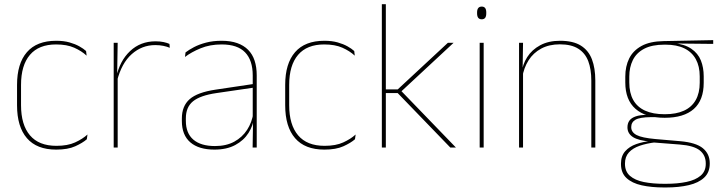

<svg xmlns="http://www.w3.org/2000/svg" viewBox="-20 -684 3346 890"><path d="M240.5 9.5Q150.5 9.5 104.8 -43.5Q59 -96.5 59 -196V-290.5Q59 -389.5 104.8 -442.2Q150.5 -495 240.5 -495Q275.5 -495 302 -487.5Q328.5 -480 347.8 -469.2Q367 -458.5 379 -447.5L381.5 -426Q358.5 -447.5 324.2 -462.8Q290 -478 240 -478Q160 -478 118.8 -429.8Q77.5 -381.5 77.5 -290.5V-196.5Q77.5 -105.5 118.8 -56.8Q160 -8 241.5 -8Q293.5 -8 328 -23.8Q362.5 -39.5 385.5 -60.5L382.5 -38.5Q363 -21.5 328.8 -6Q294.5 9.5 240.5 9.5Z M522.5 -308.5 513 -320.5 518.5 -325Q535 -402 583 -447.2Q631 -492.5 701 -492.5Q722 -492.5 738.2 -489Q754.5 -485.5 765.5 -480.5L767 -462.5Q754 -468 737 -471.5Q720 -475 699.5 -475Q638 -475 590.8 -433.2Q543.5 -391.5 522.5 -308.5ZM507 0V-485.5H525.5L523 -335L525.5 -332.5V0Z M1151 0 1153 -128 1151.5 -131.5V-292V-334.5Q1151.5 -404.5 1116.2 -441.2Q1081 -478 1007.5 -478Q953 -478 910 -460.2Q867 -442.5 837.5 -420L840 -441Q855.5 -453 879.2 -465.5Q903 -478 935.2 -486.5Q967.5 -495 1007.5 -495Q1049 -495 1079.5 -484.2Q1110 -473.5 1130.2 -453Q1150.5 -432.5 1160.2 -402.8Q1170 -373 1170 -335V0ZM974 9.5Q901.5 9.5 862.2 -24.2Q823 -58 823 -123V-134.5Q823 -192.5 859 -224.2Q895 -256 979.5 -268.5L1160.5 -295.5L1161 -278.5L983 -252.5Q908 -241.5 874.8 -214.5Q841.5 -187.5 841.5 -135.5V-124Q841.5 -66.5 876.2 -36.8Q911 -7 976.5 -7Q1028.5 -7 1065.8 -27.2Q1103 -47.5 1125.5 -82.2Q1148 -117 1154.5 -160.5L1164 -142H1158Q1154 -102.5 1132 -67.8Q1110 -33 1070.5 -11.8Q1031 9.5 974 9.5Z M1483.5 9.5Q1393.5 9.5 1347.8 -43.5Q1302 -96.5 1302 -196V-290.5Q1302 -389.5 1347.8 -442.2Q1393.5 -495 1483.5 -495Q1518.5 -495 1545 -487.5Q1571.5 -480 1590.8 -469.2Q1610 -458.5 1622 -447.5L1624.5 -426Q1601.5 -447.5 1567.2 -462.8Q1533 -478 1483 -478Q1403 -478 1361.8 -429.8Q1320.5 -381.5 1320.5 -290.5V-196.5Q1320.5 -105.5 1361.8 -56.8Q1403 -8 1484.5 -8Q1536.5 -8 1571 -23.8Q1605.5 -39.5 1628.5 -60.5L1625.5 -38.5Q1606 -21.5 1571.8 -6Q1537.5 9.5 1483.5 9.5Z M2067.5 0 1823.5 -252.5H1762V-269.5H1823.5L2056 -485.5H2082.5L1835 -255.5V-267.5L2093.5 0ZM1750 0V-664.5H1768.5V0Z M2203.5 0V-485.5H2222V0ZM2213 -594.5Q2202.5 -594.5 2197 -601.2Q2191.5 -608 2191.5 -622V-626.5Q2191.5 -640 2197 -646.8Q2202.5 -653.5 2213 -653.5Q2223.5 -653.5 2228.8 -646.8Q2234 -640 2234 -626.5V-622Q2234 -608 2228.8 -601.2Q2223.5 -594.5 2213 -594.5Z M2721 0V-310Q2721 -363 2706.8 -400.5Q2692.5 -438 2660.5 -458.2Q2628.5 -478.5 2575 -478.5Q2525.5 -478.5 2488.8 -458.8Q2452 -439 2430 -404.2Q2408 -369.5 2401 -325L2392 -344H2397.5Q2402 -385 2423.8 -419.2Q2445.5 -453.5 2484 -474.2Q2522.5 -495 2576 -495Q2636.5 -495 2672.2 -472.8Q2708 -450.5 2723.8 -409.2Q2739.5 -368 2739.5 -311V0ZM2386 0V-485.5H2404.5L2402.5 -358.5H2404.5V0Z M3061 -138Q2973 -138 2925.8 -179.5Q2878.5 -221 2878.5 -302V-329Q2878.5 -376.5 2896.5 -413Q2914.5 -449.5 2953.8 -471Q2993 -492.5 3056.5 -493.5L3286 -498V-480.5L3099 -482.5L3098.5 -485Q3153 -479.5 3184.2 -458.2Q3215.5 -437 3228.8 -404Q3242 -371 3242 -330V-300.5Q3242 -219.5 3196 -178.8Q3150 -138 3061 -138ZM3058.5 168H3067Q3121 168 3162.5 159.2Q3204 150.5 3227.8 130.2Q3251.5 110 3251.5 75.5V73.5Q3251.5 35.5 3223.8 13.2Q3196 -9 3131 -14L3003.5 -24L3020 -24.5Q2978 -19.5 2945.8 -8.5Q2913.5 2.5 2895.2 22.5Q2877 42.5 2877 74V75.5Q2877 111 2900.2 131.2Q2923.5 151.5 2964.5 159.8Q3005.5 168 3058.5 168ZM3058.5 185Q2999.5 185 2954.5 175Q2909.5 165 2884 141.2Q2858.5 117.5 2858.5 76.5V74.5Q2858.5 39 2878 17Q2897.5 -5 2929.5 -16.2Q2961.5 -27.5 2999 -30.5L2998 -27.5Q2940 -32 2914.2 -48.5Q2888.5 -65 2888.5 -93.5V-94Q2888.5 -112 2897.5 -124.8Q2906.5 -137.5 2926.8 -144.5Q2947 -151.5 2979.5 -151.5V-158L3035 -141H2996.5Q2945.5 -140.5 2925.8 -129Q2906 -117.5 2906 -95V-94.5Q2906 -71 2931 -58Q2956 -45 3018 -39.5L3133.5 -29.5Q3206.5 -23 3238.2 3.2Q3270 29.5 3270 72.5V74.5Q3270 115 3244.2 139.2Q3218.5 163.5 3172.8 174.2Q3127 185 3067 185ZM3061 -154.5Q3114.5 -154.5 3150.5 -171Q3186.5 -187.5 3205 -220.2Q3223.5 -253 3223.5 -300.5V-330Q3223.5 -376.5 3205.5 -409.5Q3187.5 -442.5 3152.2 -459.8Q3117 -477 3065 -477H3060Q3002 -477 2966 -458Q2930 -439 2913.5 -405.5Q2897 -372 2897 -329V-302Q2897 -253.5 2915.2 -220.8Q2933.5 -188 2970 -171.2Q3006.5 -154.5 3061 -154.5Z"/></svg>

Font: Anek Tamil Thin
Style: Regular
Weight: 250
Designer: Aadarsh Rajan (Tamil), Yesha Goshar (Latin)
Foundry: Ek Type
Version: Version 1.003